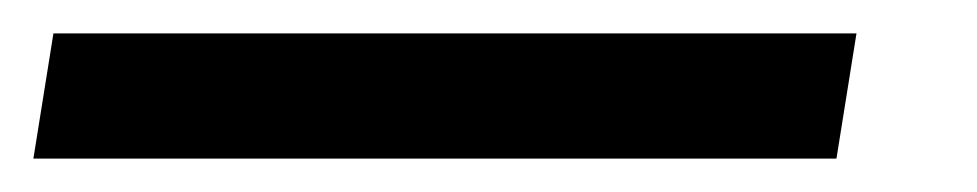

<svg xmlns="http://www.w3.org/2000/svg" viewBox="-60 -20 585 115"><path d="M-40 75 -28 0H453L441 75Z"/></svg>

Font: Mulish ExtraLight
Style: Italic
Weight: 200
Italic angle: -9°
Designer: Vernon Adams
Foundry: Vernon Adams
Version: Version 3.603